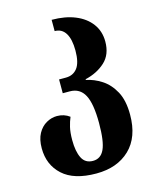

<svg xmlns="http://www.w3.org/2000/svg" viewBox="-118 -621 766 955"><g transform="rotate(-15 264.5 -144.0)"><path d="M259 254Q144 254 86 201Q28 148 28 63Q28 17 44.5 -13Q61 -43 87.5 -58Q114 -73 142 -73Q179 -73 207 -52Q198 -31 191.5 -4Q185 23 185 63Q185 121 202 155Q219 189 259 189Q299 189 317.5 149Q336 109 336 15Q336 -85 312 -130Q288 -175 236 -175H200V-246H235Q273 -246 294.5 -274Q316 -302 316 -364Q316 -422 297 -453Q278 -484 241 -484V-542Q310 -542 361.5 -521Q413 -500 442 -461Q471 -422 471 -369Q471 -302 430 -264.5Q389 -227 328 -213V-209Q369 -201 407.5 -176Q446 -151 471 -105Q496 -59 496 14Q496 130 431.5 192Q367 254 259 254Z"/></g></svg>

Font: Noto Serif Georgian Condensed ExtraBold
Style: Regular
Weight: 800
Width: 3
Designer: Monotype Design Team, Akaki Razmadze
Foundry: Google LLC
Version: Version 2.003; ttfautohint (v1.8.4.7-5d5b)